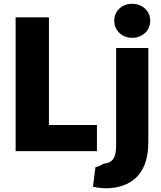

<svg xmlns="http://www.w3.org/2000/svg" viewBox="-20 -793 854 1020"><path d="M240 -129H495V10H63V-701H240ZM570 206C547 209 509 207 474 199L487 95C504 92 516 86 529 77C582 71 597 45 597 -28V-538H768V-39C768 111 700 193 570 206ZM778 -683C778 -629 735 -592 683 -592C630 -592 587 -629 587 -683C587 -737 630 -773 682 -773C735 -773 778 -736 778 -683Z"/></svg>

Font: Repo ExtraBold
Style: Bold
Weight: 700
Designer: Stefan Peev
Foundry: Context Ltd
Version: Version 1.502